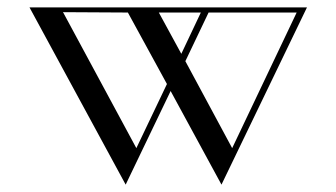

<svg xmlns="http://www.w3.org/2000/svg" viewBox="-20 -461 913 521"><path d="M321 40 443 -214 581 40 813 -441H60ZM350 -59 151 -428 327 -427 433 -233ZM472 -315 411 -427H525ZM610 -59 483 -295 546 -427H785Z"/></svg>

Font: Cantique Normal
Style: Regular
Weight: 400
Designer: Sébastien Hayez
Foundry: Sébastien Hayez & Ariel Martín Pérez
Version: Version 1.000;hotconv 1.0.109;makeotfexe 2.5.65596